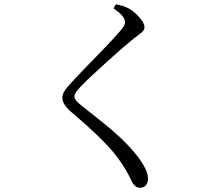

<svg xmlns="http://www.w3.org/2000/svg" viewBox="-20 -817 1040 898"><path d="M510.4 -778.3 522.3 -796.8Q539.7 -793.5 554.4 -789.2Q569.1 -784.9 583.6 -776.5Q601.2 -766.8 617.5 -751.1Q633.9 -735.5 644.7 -719.3Q655.6 -703.1 655.6 -690.7Q655.6 -680.6 650 -673.2Q644.5 -665.8 633.3 -657.7Q622.1 -649.7 604.4 -636.1Q579.5 -615.7 544.8 -585.5Q510.2 -555.3 474.1 -522.6Q438.1 -489.9 408.3 -462Q378.5 -434.1 363.3 -418.1Q341.9 -396.1 335 -385.4Q328.1 -374.7 328.1 -366.3Q328.1 -356.1 336.7 -345.9Q345.4 -335.8 361.9 -322.7Q413.5 -281.6 459.8 -244.8Q506 -207.9 546.9 -169.5Q587.7 -131 623 -85.8Q644.1 -59.3 658.2 -31.5Q672.2 -3.8 672.2 17.9Q672.2 31 667.9 40.6Q663.5 50.2 655.2 55.7Q646.8 61.2 634.4 61.2Q622.2 61.2 613.3 53.8Q604.4 46.5 598.9 36.8Q591.3 22.2 581.6 1.9Q571.9 -18.4 551.1 -49.8Q516.4 -103.3 458.9 -160.8Q401.3 -218.4 310.6 -295.5Q291.8 -312.1 281.7 -328.1Q271.7 -344.2 271.7 -360.3Q271.7 -373.4 279.1 -386.9Q286.4 -400.4 297.9 -412.9Q313.3 -430.6 337.9 -456.8Q362.5 -483 392.2 -513.5Q421.9 -543.9 451 -573.7Q480.1 -603.5 503.9 -629.4Q527.8 -655.3 541.8 -671.7Q555.1 -687.3 560 -696.2Q564.9 -705.1 564.9 -713.7Q564.9 -726.2 553.3 -741.6Q541.6 -756.9 510.4 -778.3Z"/></svg>

Font: Noto Serif JP
Style: Regular
Weight: 200
Designer: Ryoko NISHIZUKA 西塚涼子 (kana & ideographs); Frank Grießhammer (Latin, Greek & Cyrillic); Wenlong ZHANG 张文龙 (bopomofo); San
Foundry: Adobe
Version: Version 2.001;hotconv 1.1.0;makeotfexe 2.6.0